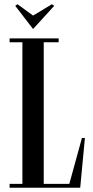

<svg xmlns="http://www.w3.org/2000/svg" viewBox="-20 -880 438 900"><path d="M223.5 -860.2 135 -807 62 -860.2 51.5 -852.5 135 -744 234 -852.5ZM304.9 -18H185V-682H255V-700H25V-682H85V-18H25V0H356L378 -233H364Z"/></svg>

Font: Picaflor 24 pt
Style: Regular
Weight: 400
Designer: Ariel Martín Pérez
Foundry: Tunera Type Foundry
Version: Version 1.000;hotconv 1.0.109;makeotfexe 2.5.65596